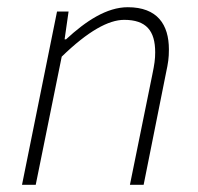

<svg xmlns="http://www.w3.org/2000/svg" viewBox="-20 -512 549 532"><path d="M41 0H79L151 -355C224 -426 281 -457 324 -457C385 -457 410 -427 410 -367C410 -348 408 -334 402 -305L340 0H378L440 -310C446 -338 448 -351 448 -375C448 -444 416 -492 334 -492C276 -492 218 -454 163 -403H159L170 -480H138Z"/></svg>

Font: Source Sans Pro Light
Style: Italic
Weight: 300
Italic angle: -11°
Designer: Paul D. Hunt
Foundry: Adobe Systems Incorporated
Version: Version 3.006;hotconv 1.0.111;makeotfexe 2.5.65597